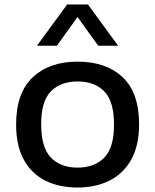

<svg xmlns="http://www.w3.org/2000/svg" viewBox="-20 -828 693 858"><path d="M326.5 10Q244 10 182.2 -21Q120.5 -52 86.2 -114.5Q52 -177 52 -272Q52 -412.5 126.2 -482.5Q200.5 -552.5 326.5 -552.5Q454 -552.5 527.8 -483.2Q601.5 -414 601.5 -272Q601.5 -178.5 567 -115.8Q532.5 -53 470.5 -21.5Q408.5 10 326.5 10ZM326.5 -79Q402 -79 445.8 -123.5Q489.5 -168 489.5 -271.5Q489.5 -375.5 445.8 -419.8Q402 -464 326.5 -464Q251 -464 207.5 -420Q164 -376 164 -272.5Q164 -168.5 207.5 -123.8Q251 -79 326.5 -79ZM145 -623.5 280 -808H373L508 -623.5H419L326.5 -752L234 -623.5Z"/></svg>

Font: Encode Sans Expanded Expanded Medium
Style: Regular
Weight: 500
Width: 7
Designer: Multiple Designers
Foundry: Impallari Type
Version: Version 3.000; ttfautohint (v1.8.3) -l 8 -r 50 -G 200 -x 14 